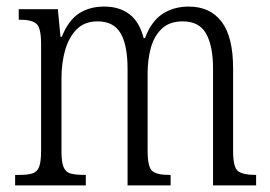

<svg xmlns="http://www.w3.org/2000/svg" viewBox="-20 -564 822 584"><path d="M26 0V-32H39Q64 -32 78.5 -36.5Q93 -41 99 -56.5Q105 -72 105 -106V-430Q105 -479 91 -491.5Q77 -504 41 -504H37V-536H156L164 -452H168Q188 -502 220 -523Q252 -544 297 -544Q343 -544 373.5 -521Q404 -498 417 -448H421Q440 -499 474 -521.5Q508 -544 554 -544Q619 -544 654 -498Q689 -452 689 -356V-104Q689 -55 704 -43.5Q719 -32 756 -32H759V0H628V-355Q628 -424 607 -461.5Q586 -499 536 -499Q496 -499 472.5 -477Q449 -455 439 -419Q429 -383 429 -341V-105Q429 -56 443 -44Q457 -32 494 -32H499V0H368V-355Q368 -426 347 -462.5Q326 -499 277 -499Q237 -499 213 -474.5Q189 -450 178 -411Q167 -372 167 -326V-103Q167 -71 173.5 -55.5Q180 -40 195.5 -36Q211 -32 236 -32H241V0Z"/></svg>

Font: Noto Serif Lao Condensed Light
Style: Regular
Weight: 300
Width: 3
Designer: Monotype Design Team
Foundry: Monotype Imaging Inc.
Version: Version 2.003; ttfautohint (v1.8.4.7-5d5b)